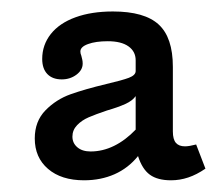

<svg xmlns="http://www.w3.org/2000/svg" viewBox="-20 -603 385 333"><path d="M40.3 -362.9Q40.3 -392.7 58.9 -411.7Q77.4 -430.6 102.4 -439.5Q127.4 -448.4 164.5 -457.3Q191.9 -463.7 203.6 -468.1Q215.3 -472.6 215.3 -479.8V-498.4Q215.3 -513.7 202.8 -522.6Q190.3 -531.5 166.9 -531.5Q146 -531.5 132.7 -526.6Q119.4 -521.8 119.4 -513.7Q119.4 -512.1 119.8 -510.1Q120.2 -508.1 121 -506.5Q121.8 -503.2 122.6 -500Q123.4 -496.8 123.4 -492.7Q123.4 -481.5 112.5 -473.4Q101.6 -465.3 87.1 -465.3Q71 -465.3 62.1 -474.6Q53.2 -483.9 53.2 -500.8Q53.2 -525 68.1 -544Q83.1 -562.9 110.9 -573Q138.7 -583.1 175.8 -583.1Q230.6 -583.1 255.2 -560.5Q279.8 -537.9 279.8 -487.1V-375Q279.8 -361.3 285.1 -355.2Q290.3 -349.2 300.8 -349.2Q308.1 -349.2 320.2 -352.4L336.3 -310.5Q321 -300 306.5 -295.2Q291.9 -290.3 276.6 -290.3Q253.2 -290.3 239.9 -300Q226.6 -309.7 219.4 -332.3Q202.4 -311.3 178.6 -300.8Q154.8 -290.3 125.8 -290.3Q86.3 -290.3 63.3 -310.1Q40.3 -329.8 40.3 -362.9ZM215.3 -378.2V-436.3Q209.7 -428.2 197.2 -422.6Q184.7 -416.9 165.3 -411.3Q146 -404.8 133.9 -399.6Q121.8 -394.4 113.7 -385.9Q105.6 -377.4 105.6 -366.1Q105.6 -354.8 114.1 -347.6Q122.6 -340.3 137.1 -340.3Q158.1 -340.3 177.8 -350Q197.6 -359.7 215.3 -378.2Z"/></svg>

Font: Playfair Micro SmCond SmLight
Style: Regular
Weight: 360
Width: 4
Designer: Claus Eggers Sørensen
Foundry: Claus Eggers Sørensen
Version: Version 2.100;Glyphs 3.2 (3219)